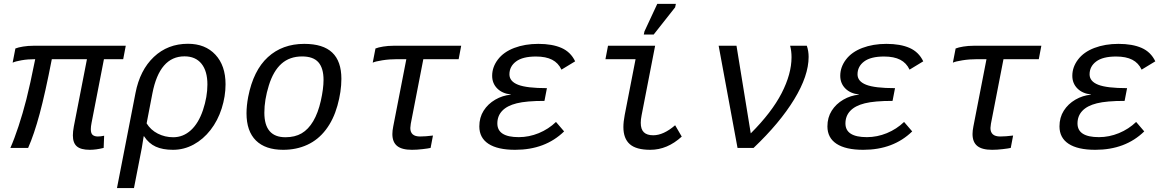

<svg xmlns="http://www.w3.org/2000/svg" viewBox="-20 -765 6041 993"><path d="M517.6 -459 453.6 -129.9Q449.7 -110.4 449.7 -97.2Q449.7 -74.7 459.5 -66.9Q469.2 -59.1 485.8 -59.1Q500.5 -59.1 518.6 -63L516.1 0Q477.1 9.8 444.3 9.8Q398.4 9.8 377.7 -7.8Q356.9 -25.4 356.9 -64.9Q356.9 -84.5 361.8 -110.8L429.7 -459H248Q213.9 -283.2 185.1 -176.3Q156.2 -69.3 125.5 0H33.7Q54.2 -46.4 75.9 -112.3Q97.7 -178.2 116.5 -251.7Q135.3 -325.2 162.1 -459Q124.5 -459 92 -453.4Q59.6 -447.8 45.4 -440.9L59.6 -514.2Q73.7 -520 99.4 -524.2Q125 -528.3 151.4 -528.3H630.4L617.2 -459Z M874.5 9.8Q821.3 9.8 785.4 -6.6Q749.5 -22.9 725.1 -60.1H723.1L713.4 0L672.9 207.5H585L680.7 -283.7Q703.6 -402.3 775.6 -470.5Q847.7 -538.6 952.1 -538.6Q1041.5 -538.6 1094 -482.2Q1146.5 -425.8 1146.5 -329.1Q1146.5 -267.1 1126.5 -204.1Q1106.4 -141.1 1068.8 -92.8Q1031.2 -44.4 981.2 -17.3Q931.2 9.8 874.5 9.8ZM1052.7 -328.1Q1052.7 -397.5 1022 -435.5Q991.2 -473.6 934.1 -473.6Q805.2 -473.6 768.1 -281.7L738.3 -127Q759.3 -92.8 796.1 -74Q833 -55.2 876 -55.2Q927.2 -55.2 967 -91.3Q1006.8 -127.4 1029.8 -195.8Q1052.7 -264.2 1052.7 -328.1Z M1444.3 9.8Q1352.5 9.8 1303.7 -38.3Q1254.9 -86.4 1254.9 -179.2Q1254.9 -217.8 1263.7 -264.6Q1290.5 -400.9 1365.5 -469.5Q1440.4 -538.1 1553.7 -538.1Q1650.9 -538.1 1698.2 -493.2Q1745.6 -448.2 1745.6 -357.4Q1745.6 -291.5 1725.1 -218.5Q1704.6 -145.5 1665 -93.8Q1625.5 -42 1569.3 -16.1Q1513.2 9.8 1444.3 9.8ZM1653.3 -351.6Q1653.3 -412.6 1626.7 -442.9Q1600.1 -473.1 1542.5 -473.1Q1478 -473.1 1435.8 -435.5Q1393.6 -397.9 1370.4 -323.2Q1347.2 -248.5 1347.2 -182.1Q1347.2 -55.2 1456.1 -55.2Q1505.4 -55.2 1540 -75.4Q1574.7 -95.7 1599.9 -138.2Q1625 -180.7 1639.2 -243.4Q1653.3 -306.2 1653.3 -351.6Z M2034.2 -459Q1993.7 -459 1957 -453.1Q1920.4 -447.3 1907.7 -440.9L1921.9 -514.2Q1936 -520 1961.7 -524.2Q1987.3 -528.3 2013.7 -528.3H2365.2L2352.1 -459H2169.4L2104.5 -125L2102.1 -103Q2102.1 -59.1 2152.3 -59.1Q2180.2 -59.1 2219.2 -64L2207 0Q2194.8 2.9 2165.5 6.3Q2136.2 9.8 2110.8 9.8Q2058.1 9.8 2033.7 -10.3Q2009.3 -30.3 2009.3 -71.8Q2009.3 -88.9 2013.7 -110.8L2081.5 -459Z M2663.1 -55.7Q2715.8 -55.7 2766.4 -76.4Q2816.9 -97.2 2855.5 -134.3L2897.5 -85.4Q2799.8 9.8 2644.5 9.8Q2553.7 9.8 2506.3 -21.2Q2459 -52.2 2459 -111.3Q2459 -157.2 2481.2 -192.4Q2503.4 -227.5 2541.3 -249.5Q2579.1 -271.5 2622.1 -275.4V-276.4Q2577.6 -281.2 2551.5 -307.6Q2525.4 -334 2525.4 -373Q2525.4 -418 2554.9 -457Q2584.5 -496.1 2639.6 -517.1Q2694.8 -538.1 2764.2 -538.1Q2836.4 -538.1 2884 -517.1Q2931.6 -496.1 2954.6 -447.8L2883.8 -404.8Q2867.7 -439.5 2835.4 -456.1Q2803.2 -472.7 2752 -472.7Q2683.1 -472.7 2648.9 -447Q2614.7 -421.4 2614.7 -380.4Q2614.7 -344.2 2659.4 -326.7Q2704.1 -309.1 2808.6 -309.1L2795.9 -243.2Q2702.1 -243.2 2652.3 -230.7Q2602.5 -218.3 2577.4 -191.9Q2552.2 -165.5 2552.2 -126.5Q2552.2 -55.7 2663.1 -55.7Z M3293.9 -129.9Q3293.9 -96.2 3310.1 -80.8Q3326.2 -65.4 3358.4 -65.4Q3411.6 -65.4 3471.7 -117.2L3505.9 -58.6Q3431.2 9.8 3343.3 9.8Q3270 9.8 3237.1 -19.5Q3204.1 -48.8 3204.1 -107.9Q3204.1 -134.8 3210.9 -170.4L3267.1 -459H3111.3L3124.5 -528.3H3368.2L3298.3 -168.9Q3293.9 -147 3293.9 -129.9ZM3309.6 -586.4 3313 -602.5 3379.4 -745.1H3475.6L3471.7 -727.1L3360.8 -586.4Z M3877.4 0H3794.4L3696.8 -528.3H3789.1L3862.8 -75.2Q3971.2 -183.6 4022.5 -283.2Q4073.7 -382.8 4073.7 -469.2Q4073.7 -501 4066.4 -528.3H4152.8Q4162.1 -501.5 4162.1 -470.7Q4162.1 -373.5 4087.4 -251Q4012.7 -128.4 3877.4 0Z M4463.4 -55.7Q4516.1 -55.7 4566.7 -76.4Q4617.2 -97.2 4655.8 -134.3L4697.8 -85.4Q4600.1 9.8 4444.8 9.8Q4354 9.8 4306.6 -21.2Q4259.3 -52.2 4259.3 -111.3Q4259.3 -157.2 4281.5 -192.4Q4303.7 -227.5 4341.6 -249.5Q4379.4 -271.5 4422.4 -275.4V-276.4Q4377.9 -281.2 4351.8 -307.6Q4325.7 -334 4325.7 -373Q4325.7 -418 4355.2 -457Q4384.8 -496.1 4439.9 -517.1Q4495.1 -538.1 4564.5 -538.1Q4636.7 -538.1 4684.3 -517.1Q4731.9 -496.1 4754.9 -447.8L4684.1 -404.8Q4668 -439.5 4635.7 -456.1Q4603.5 -472.7 4552.2 -472.7Q4483.4 -472.7 4449.2 -447Q4415 -421.4 4415 -380.4Q4415 -344.2 4459.7 -326.7Q4504.4 -309.1 4608.9 -309.1L4596.2 -243.2Q4502.4 -243.2 4452.6 -230.7Q4402.8 -218.3 4377.7 -191.9Q4352.5 -165.5 4352.5 -126.5Q4352.5 -55.7 4463.4 -55.7Z M5034.7 -459Q4994.1 -459 4957.5 -453.1Q4920.9 -447.3 4908.2 -440.9L4922.4 -514.2Q4936.5 -520 4962.2 -524.2Q4987.8 -528.3 5014.2 -528.3H5365.7L5352.5 -459H5169.9L5105 -125L5102.5 -103Q5102.5 -59.1 5152.8 -59.1Q5180.7 -59.1 5219.7 -64L5207.5 0Q5195.3 2.9 5166 6.3Q5136.7 9.8 5111.3 9.8Q5058.6 9.8 5034.2 -10.3Q5009.8 -30.3 5009.8 -71.8Q5009.8 -88.9 5014.2 -110.8L5082 -459Z M5663.6 -55.7Q5716.3 -55.7 5766.8 -76.4Q5817.4 -97.2 5856 -134.3L5897.9 -85.4Q5800.3 9.8 5645 9.8Q5554.2 9.8 5506.8 -21.2Q5459.5 -52.2 5459.5 -111.3Q5459.5 -157.2 5481.7 -192.4Q5503.9 -227.5 5541.7 -249.5Q5579.6 -271.5 5622.6 -275.4V-276.4Q5578.1 -281.2 5552 -307.6Q5525.9 -334 5525.9 -373Q5525.9 -418 5555.4 -457Q5585 -496.1 5640.1 -517.1Q5695.3 -538.1 5764.6 -538.1Q5836.9 -538.1 5884.5 -517.1Q5932.1 -496.1 5955.1 -447.8L5884.3 -404.8Q5868.2 -439.5 5835.9 -456.1Q5803.7 -472.7 5752.4 -472.7Q5683.6 -472.7 5649.4 -447Q5615.2 -421.4 5615.2 -380.4Q5615.2 -344.2 5659.9 -326.7Q5704.6 -309.1 5809.1 -309.1L5796.4 -243.2Q5702.6 -243.2 5652.8 -230.7Q5603 -218.3 5577.9 -191.9Q5552.7 -165.5 5552.7 -126.5Q5552.7 -55.7 5663.6 -55.7Z"/></svg>

Font: Cousine
Style: Italic
Weight: 400
Italic angle: -12°
Monospace: yes
Designer: Steve Matteson
Foundry: Monotype Imaging Inc.
Version: Version 1.21